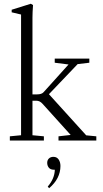

<svg xmlns="http://www.w3.org/2000/svg" viewBox="-20 -746 546 1019"><path d="M32.2 0V-22.5L91.8 -28.3V-668.9L42 -680.7V-694.3L143.6 -726.1L155.3 -719.2Q152.3 -679.2 152.3 -652.3V-245.1H176.3Q201.2 -245.1 211.4 -256.8L343.8 -403.8L270.5 -413.1V-435.1H454.1V-413.1L392.1 -405.8L239.7 -246.1L437.5 -27.8L491.2 -22.5V0H290.5V-22.5L355 -29.8L206.1 -194.8Q191.4 -211.4 173.8 -211.4H152.3V-28.3L212.9 -22.5V0ZM240.7 252.9 233.4 244.1Q269.5 202.6 271 154.8H267.1Q247.6 154.8 239 143.8Q230.5 132.8 230.5 118.2Q230.5 104 239.5 95.2Q248.5 86.4 263.7 86.4Q281.7 86.4 291.3 100.6Q300.8 114.7 300.8 134.8Q300.8 201.7 240.7 252.9Z"/></svg>

Font: Elstob Light
Style: Regular
Weight: 300
Designer: Peter S. Baker
Version: Version 1.015